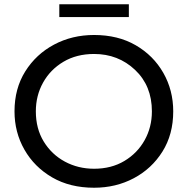

<svg xmlns="http://www.w3.org/2000/svg" viewBox="-20 -872 880 900"><path d="M421 8Q308 8 224.5 -40.5Q141 -89 94.5 -170.5Q48 -252 48 -350Q48 -457 98.5 -537.5Q149 -618 233.5 -663Q318 -708 421 -708Q533 -708 616 -660Q699 -612 745.5 -530.5Q792 -449 792 -350Q792 -242 741.5 -161.5Q691 -81 607 -36.5Q523 8 421 8ZM421 -81Q502 -81 563 -117.5Q624 -154 658 -215Q692 -276 692 -350Q692 -470 613 -544.5Q534 -619 421 -619Q339 -619 277.5 -582.5Q216 -546 182 -485Q148 -424 148 -350Q148 -269 185 -208.5Q222 -148 284 -114.5Q346 -81 421 -81ZM584 -792H258V-852H584Z"/></svg>

Font: Argentum Novus
Style: Regular
Weight: 400
Designer: Julieta Ulanovsky
Foundry: Julieta Ulanovsky
Version: Version 7.20;July 27, 2021;FontCreator 13.0.0.2683 64-bit